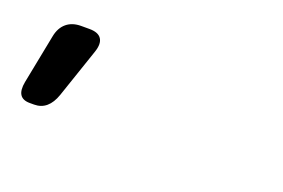

<svg xmlns="http://www.w3.org/2000/svg" viewBox="-43 -58 589 400"><g transform="rotate(20 252.0 142.0)"><path d="M83.8 47.9H102.3Q121.9 47.9 128.8 58.3Q135.8 68.8 129.1 88.4L91.9 197.8Q78.9 235.4 47.7 235.4H37.9Q6.7 235.4 13.8 197.8L35.3 88.4Q39.1 68.8 51.7 58.3Q64.2 47.9 83.8 47.9Z"/></g></svg>

Font: Gyrochrome
Style: Regular
Weight: 400
Designer: David Moles
Foundry: David Moles
Version: Version 1.005;Glyphs 3.2.3 (3260)